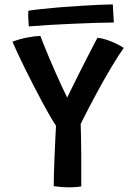

<svg xmlns="http://www.w3.org/2000/svg" viewBox="-20 -818 572 840"><path d="M225 -268Q214.5 -283.5 198.8 -310.5Q183 -337.5 164.8 -371.5Q146.5 -405.5 127.5 -442.5Q108.5 -479.5 90.5 -515.8Q72.5 -552 58 -583Q43.5 -614 34.5 -635.5Q69 -648.5 101.2 -654.2Q133.5 -660 156.5 -661Q160 -651 169.8 -626.8Q179.5 -602.5 193 -570.2Q206.5 -538 221.5 -504.2Q236.5 -470.5 250.2 -440.5Q264 -410.5 274 -391Q280 -403.5 292.5 -429Q305 -454.5 321 -486.8Q337 -519 353.8 -551.5Q370.5 -584 384.5 -611.2Q398.5 -638.5 406.5 -653Q428 -650.5 449.5 -643Q471 -635.5 489.8 -626.2Q508.5 -617 521.5 -608.5Q500 -578.5 470.8 -530Q441.5 -481.5 406.5 -417.2Q371.5 -353 333 -276Q333.5 -255 334.2 -225.8Q335 -196.5 335.2 -168.8Q335.5 -141 335.5 -122.5Q335.5 -100.5 335.5 -74.8Q335.5 -49 335.5 -29Q335.5 -9 335.5 -2.5Q329.5 -1 315 0.2Q300.5 1.5 283.5 1.5Q265.5 1.5 247 0Q228.5 -1.5 215 -3.5Q215 -25.5 216 -58.8Q217 -92 218.5 -129.8Q220 -167.5 221.8 -204Q223.5 -240.5 225 -268ZM478 -719.5Q447 -719.5 400.8 -718Q354.5 -716.5 301.8 -714.2Q249 -712 197.8 -709Q146.5 -706 106 -702.5Q104.5 -719.5 103.8 -737.5Q103 -755.5 104 -771Q123.5 -774.5 159 -778.2Q194.5 -782 238.5 -785.8Q282.5 -789.5 327.5 -792.2Q372.5 -795 411 -796.8Q449.5 -798.5 473.5 -798.5Z"/></svg>

Font: Grandstander Thin Medium
Style: Regular
Weight: 500
Version: Version 1.200